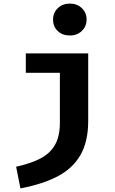

<svg xmlns="http://www.w3.org/2000/svg" viewBox="-20 -829 640 1071"><path d="M463 -720Q463 -682 436.5 -656.5Q410 -631 370 -631Q328 -631 302 -656Q276 -681 276 -720Q276 -758 302.5 -783.5Q329 -809 370 -809Q410 -809 436.5 -783.5Q463 -758 463 -720ZM472 -154Q472 -41 430 33.5Q388 108 305.5 152.5Q223 197 94 222L70 101Q155 82 207.5 54Q260 26 287 -21.5Q314 -69 314 -144V-423H124V-531H472Z"/></svg>

Font: Fira Mono
Style: Bold
Weight: 700
Monospace: yes
Designer: Carrois Corporate & Edenspiekermann AG
Foundry: Carrois Corporate GbR & Edenspiekermann AG
Version: Version 3.206